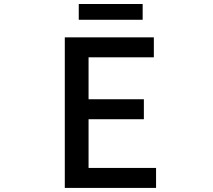

<svg xmlns="http://www.w3.org/2000/svg" viewBox="-20 -919 1040 939"><path d="M296.9 0V-736.3H732.4V-638.7H413.1V-433.6H683.6V-335.9H413.1V-97.7H743.2V0ZM365.2 -822.3V-899.4H677.7V-822.3Z"/></svg>

Font: Gen Shin Gothic Monospace Medium
Style: Regular
Weight: 500
Designer: [Source Han Sans]
Ryoko NISHIZUKA  (kana & ideographs); Paul D. Hunt (Latin, Greek & Cyrillic); Wenlong ZHANG  (bopomofo
Version: Version 1.002.20150607